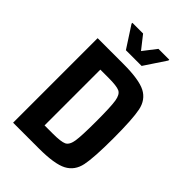

<svg xmlns="http://www.w3.org/2000/svg" viewBox="-257 -998 1105 1105"><g transform="rotate(45 295.0 -446.0)"><path d="M67 -688H276Q404 -688 458 -660Q512 -632 525.5 -566.5Q539 -501 539 -344Q539 -188 525.5 -122.5Q512 -57 458 -28.5Q404 0 276 0H67ZM400 -344Q400 -463 393 -506Q386 -549 362.5 -560Q339 -571 272 -571H206V-117H272Q339 -117 362.5 -128Q386 -139 393 -181.5Q400 -224 400 -344ZM231 -754 146 -885V-892H233L296 -812L358 -892H446V-885L359 -754Z"/></g></svg>

Font: Saira Semi Condensed SemiBold
Style: Regular
Weight: 600
Width: 4
Designer: Hector Gatti with collaboration of the Omnibus-Type team
Foundry: Omnibus-Type
Version: Version 1.001; ttfautohint (v1.8)